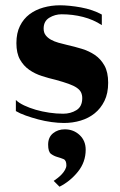

<svg xmlns="http://www.w3.org/2000/svg" viewBox="-20 -455 455 726"><path d="M40 -77Q51 -66 71 -56.5Q91 -47 115 -40Q139 -33 166 -29Q193 -25 219 -25Q247 -25 269 -38.5Q291 -52 291 -84Q291 -96 286.5 -105.5Q282 -115 270.5 -123Q259 -131 239.5 -138Q220 -145 191 -153Q165 -159 138.5 -167.5Q112 -176 90.5 -191Q69 -206 55.5 -230Q42 -254 42 -292Q42 -330 55.5 -357Q69 -384 91.5 -401Q114 -418 144 -426.5Q174 -435 207 -435Q223 -435 243.5 -433Q264 -431 286 -427Q308 -423 328.5 -416Q349 -409 365 -400V-360Q333 -381 294 -391Q255 -401 213 -401Q188 -401 166.5 -388Q145 -375 145 -347Q145 -332 152.5 -322Q160 -312 172.5 -305Q185 -298 201 -293.5Q217 -289 234 -285Q261 -279 289 -270.5Q317 -262 339 -247Q361 -232 375 -207Q389 -182 389 -142Q389 -102 375 -73.5Q361 -45 338 -26.5Q315 -8 285 1Q255 10 222 10Q200 10 174.5 6.5Q149 3 124.5 -3.5Q100 -10 77.5 -18Q55 -26 40 -35ZM183 229Q189 225 197.5 218.5Q206 212 213.5 204Q221 196 226 187Q231 178 231 170Q231 151 220 146.5Q209 142 196.5 138.5Q184 135 173 127Q162 119 162 92Q162 64 180.5 49Q199 34 225 34Q258 34 281 55.5Q304 77 304 111Q304 158 274.5 194.5Q245 231 205 251Z"/></svg>

Font: Gamine
Style: Bold
Weight: 700
Designer: Tapiwanashe Sebastian Garikayi
Version: Version 1.000